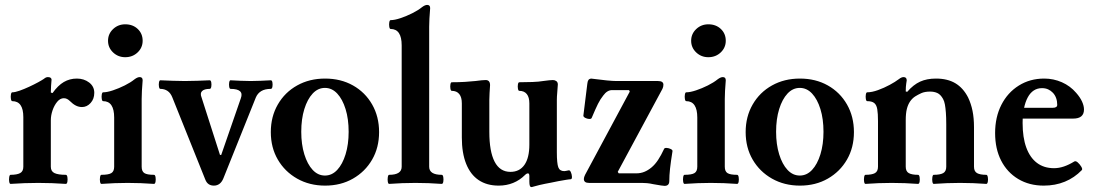

<svg xmlns="http://www.w3.org/2000/svg" viewBox="-20 -745 4462 782"><path d="M23 4Q19 4 17.5 -5Q16 -14 17.5 -23.5Q19 -33 23 -33Q49 -33 62 -40Q75 -47 75 -66V-268Q75 -333 30 -333Q26 -333 24.5 -342Q23 -351 24.5 -360Q26 -369 30 -369Q41 -369 59.5 -375.5Q78 -382 98.5 -391.5Q119 -401 135.5 -410Q152 -419 159 -424Q167 -431 175 -431Q189 -431 190 -421Q189 -408 188 -395Q187 -382 187 -368L194 -366Q216 -397 240 -411Q264 -425 293 -425Q322 -425 343 -409Q364 -393 364 -367Q364 -342 349 -325.5Q334 -309 314 -309Q301 -309 289 -315Q277 -321 264 -334Q259 -339 253 -342Q247 -345 240 -345Q225 -345 213 -330.5Q201 -316 194 -295.5Q187 -275 187 -255V-66Q187 -47 202 -40Q217 -33 248 -33Q253 -33 254.5 -23.5Q256 -14 254.5 -5Q253 4 248 4Q220 2 192 1Q164 0 136 0Q108 0 80 1Q52 2 23 4Z M393 4Q389 4 387.5 -5Q386 -14 387.5 -23.5Q389 -33 393 -33Q422 -33 433.5 -40Q445 -47 445 -66V-266Q445 -333 400 -333Q396 -333 394.5 -342Q393 -351 394.5 -360Q396 -369 400 -369Q416 -369 440 -377Q464 -385 488 -397Q512 -409 528 -422Q540 -431 549 -431Q561 -431 561 -418Q559 -391 558 -375Q557 -359 557 -342V-66Q557 -47 568 -40Q579 -33 607 -33Q612 -33 613.5 -23.5Q615 -14 613.5 -5Q612 4 607 4Q580 2 553.5 1Q527 0 500 0Q474 0 447.5 1Q421 2 393 4ZM490 -512Q461 -512 440.5 -531.5Q420 -551 420 -579Q420 -607 440.5 -626.5Q461 -646 490 -646Q521 -646 541 -627Q561 -608 561 -579Q561 -551 540.5 -531.5Q520 -512 490 -512Z M851 11Q838.6 11 829.8 5Q821 -1 816 -14L682 -348Q675 -366 662.5 -374.5Q650 -383 633 -383Q629 -383 627.5 -391.8Q626 -400.5 627.5 -409.2Q629 -418 633 -418Q659 -417 683.5 -416Q708 -415 733 -415Q759.1 -415 784.1 -416Q809 -417 834 -418Q839 -418 840.5 -409.3Q842 -400.7 840.5 -391.8Q839 -383 834 -383Q812 -383 803 -374Q794 -365.1 801 -348L876 -114H881L961 -345Q975 -383 918.8 -383Q915 -383 913.5 -391.8Q912 -400.5 913.5 -409.2Q915 -418 919 -418Q938.7 -417 959.6 -416Q980.5 -415 1001.5 -415Q1021.2 -415 1042.1 -416Q1063 -417 1083 -418Q1088 -418 1089.5 -409.3Q1091 -400.7 1089.5 -391.8Q1088 -383 1083 -383Q1059.2 -383 1044.2 -374Q1029.2 -365 1022 -348L890 -19Q878 11 851 11Z M1304.2 11Q1240.5 11 1190.2 -17.5Q1140 -46 1111.5 -95Q1083 -144 1083 -207Q1083 -270 1111.6 -319.5Q1140.1 -369 1190.3 -397Q1240.4 -425 1304 -425Q1368 -425 1417.7 -397Q1467.4 -369 1495.7 -319.5Q1524 -270 1524 -207Q1524 -144 1495.7 -95Q1467.4 -46 1417.7 -17.5Q1368 11 1304.2 11ZM1303.5 -30Q1332 -30 1353.5 -53Q1375 -76 1387.5 -116.5Q1400 -157 1400 -208.2Q1400 -260.4 1387.5 -300.7Q1375 -341 1353.5 -364Q1331.9 -387 1303.5 -387Q1275 -387 1253.5 -364Q1232 -341 1219.5 -300.7Q1207 -260.4 1207 -208.2Q1207 -157 1219.5 -116.5Q1232 -76 1253.5 -53Q1275 -30 1303.5 -30Z M1565 4Q1561 4 1559.5 -4.9Q1558 -13.8 1559.5 -23.4Q1561 -33 1565 -33Q1616 -33 1616 -66V-560Q1616 -627 1571 -627Q1567 -627 1565.5 -636Q1564 -645 1565.5 -654Q1567 -663 1571 -663Q1587 -663 1611 -671Q1635 -679 1659 -691Q1683 -703 1699 -716Q1711 -725 1720 -725Q1732 -725 1732 -712Q1730 -685 1729 -669.1Q1728 -653.2 1728 -636.3V-66Q1728 -33 1779 -33Q1784 -33 1785.5 -23.4Q1787 -13.8 1785.5 -4.9Q1784 4 1779 4Q1752.3 2 1725.7 1Q1699 0 1672 0Q1645 0 1618.5 1Q1592 2 1565 4Z M2144 17Q2140 17 2138 11.5Q2136 6 2136 -5V-28Q2136 -39 2130 -39Q2128 -39 2125 -37.5Q2122 -36 2118 -32Q2097 -11 2070 0Q2043 11 2011 11Q1963 11 1929.5 -11.5Q1896 -34 1878.5 -78Q1861 -122 1861 -185V-324Q1861 -349 1850.5 -362Q1840 -375 1820 -375Q1816 -375 1814.5 -384Q1813 -393 1814.5 -401.5Q1816 -410 1820 -410Q1848 -410 1873.5 -411.5Q1899 -413 1916 -415Q1933 -417 1941.5 -418Q1950 -419 1958 -419Q1976 -419 1976 -398Q1975 -382 1974 -366.5Q1973 -351 1973 -338V-208Q1973 -128 1994.5 -86.5Q2016 -45 2059 -45Q2096 -45 2116 -73.5Q2136 -102 2136 -156V-324Q2136 -349 2125.5 -362Q2115 -375 2095 -375Q2091 -375 2089.5 -384Q2088 -393 2089.5 -401.5Q2091 -410 2095 -410Q2122 -410 2148.5 -411Q2175 -412 2192 -415Q2209 -417 2216.5 -418Q2224 -419 2232 -419Q2240 -419 2246 -414.5Q2252 -410 2252 -401Q2251 -383 2249.5 -367Q2248 -351 2248 -338V-125Q2248 -79 2254 -63.5Q2260 -48 2278 -48Q2281 -48 2285.5 -49Q2290 -50 2295 -51Q2301 -53 2305 -44Q2309 -35 2309.5 -25.5Q2310 -16 2305 -15Q2300 -15 2285 -12.5Q2270 -10 2253.5 -7Q2237 -4 2224 -1Q2212 1 2200.5 3.5Q2189 6 2177.5 8.5Q2166 11 2153 15Q2147 17 2144 17Z M2687 12Q2684 12 2672.5 10.5Q2661 9 2640 5Q2627 2 2615.5 1Q2604 0 2595 0H2379Q2358 0 2358 -16Q2358 -23 2363 -33L2545 -372L2542 -378H2473Q2453 -378 2437 -356Q2425 -341 2415.5 -322Q2406 -303 2390 -265Q2388 -260 2379.5 -260.5Q2371 -261 2363.5 -265Q2356 -269 2356 -274L2372 -403Q2373 -414 2376.5 -419Q2380 -424 2387 -425Q2425 -420 2451 -417.5Q2477 -415 2490 -415H2660Q2682 -415 2682 -400Q2682 -391 2678 -383L2496 -45L2500 -39H2572Q2589 -39 2604 -45Q2619 -51 2633.5 -63Q2648 -75 2660.5 -94Q2673 -113 2685 -139Q2687 -143 2695.5 -142.5Q2704 -142 2712 -138Q2720 -134 2719 -129Q2712 -86 2709 -58Q2706 -30 2706 -8Q2706 12 2687 12Z M2768 4Q2764 4 2762.5 -5Q2761 -14 2762.5 -23.5Q2764 -33 2768 -33Q2797 -33 2808.5 -40Q2820 -47 2820 -66V-266Q2820 -333 2775 -333Q2771 -333 2769.5 -342Q2768 -351 2769.5 -360Q2771 -369 2775 -369Q2791 -369 2815 -377Q2839 -385 2863 -397Q2887 -409 2903 -422Q2915 -431 2924 -431Q2936 -431 2936 -418Q2934 -391 2933 -375Q2932 -359 2932 -342V-66Q2932 -47 2943 -40Q2954 -33 2982 -33Q2987 -33 2988.5 -23.5Q2990 -14 2988.5 -5Q2987 4 2982 4Q2955 2 2928.5 1Q2902 0 2875 0Q2849 0 2822.5 1Q2796 2 2768 4ZM2865 -512Q2836 -512 2815.5 -531.5Q2795 -551 2795 -579Q2795 -607 2815.5 -626.5Q2836 -646 2865 -646Q2896 -646 2916 -627Q2936 -608 2936 -579Q2936 -551 2915.5 -531.5Q2895 -512 2865 -512Z M3238.2 11Q3174.5 11 3124.2 -17.5Q3074 -46 3045.5 -95Q3017 -144 3017 -207Q3017 -270 3045.6 -319.5Q3074.1 -369 3124.3 -397Q3174.4 -425 3238 -425Q3302 -425 3351.7 -397Q3401.4 -369 3429.7 -319.5Q3458 -270 3458 -207Q3458 -144 3429.7 -95Q3401.4 -46 3351.7 -17.5Q3302 11 3238.2 11ZM3237.5 -30Q3266 -30 3287.5 -53Q3309 -76 3321.5 -116.5Q3334 -157 3334 -208.2Q3334 -260.4 3321.5 -300.7Q3309 -341 3287.5 -364Q3265.9 -387 3237.5 -387Q3209 -387 3187.5 -364Q3166 -341 3153.5 -300.7Q3141 -260.4 3141 -208.2Q3141 -157 3153.5 -116.5Q3166 -76 3187.5 -53Q3209 -30 3237.5 -30Z M3505 4Q3501 4 3499.5 -4.9Q3498 -13.8 3499.5 -23.4Q3501 -33 3505 -33Q3530.9 -33 3543.5 -39.9Q3556 -46.9 3556 -66V-252Q3556 -282.8 3553 -300.4Q3550 -318 3540.5 -325.5Q3531 -333 3512 -333Q3508 -333 3506.5 -342Q3505 -351 3506.5 -360Q3508 -369 3512 -369Q3531 -369 3556 -378Q3581 -387 3604 -399.5Q3627 -412 3640 -422Q3646.7 -427.2 3651.4 -429.1Q3656 -431 3660 -431Q3673 -431 3673 -417.7Q3672 -411 3671 -404.4Q3670 -397.9 3669.5 -390.4Q3669 -383 3669 -372.5L3675 -371Q3700 -400 3727.5 -412.5Q3755 -425 3792 -425Q3839 -425 3871 -406Q3903 -387 3923 -348Q3935 -323 3941 -293.5Q3947 -264 3947 -227V-66Q3947 -46.9 3959.5 -39.9Q3972 -33 3997 -33Q4001.6 -33 4003.3 -23.5Q4005 -14 4003.3 -5Q4001.7 4 3997.2 4Q3970.5 2 3943.7 1Q3917 0 3890 0Q3863.3 0 3836.7 1Q3810 2 3783 4Q3779 4 3777.5 -5.1Q3776 -14.2 3777.5 -23.6Q3779 -33 3783 -33Q3808.9 -33 3821.5 -39.9Q3834 -46.9 3834 -66V-173Q3834 -211 3834 -238.5Q3834 -266 3832.5 -286Q3831 -306 3828.5 -319.5Q3826 -333 3821 -342Q3811 -360 3798 -366Q3785 -372 3768 -372Q3746.4 -372 3732.2 -365.5Q3718 -359 3707 -352Q3695 -344 3686.5 -331.5Q3678 -319 3673.5 -301.1Q3669 -283.2 3669 -255V-66Q3669 -46.9 3681.5 -39.9Q3694 -33 3719 -33Q3724 -33 3725.5 -23.4Q3727 -13.8 3725.5 -4.9Q3724 4 3719 4Q3692.3 2 3665.7 1Q3639 0 3612 0Q3585 0 3558.5 1Q3532 2 3505 4Z M4231 11Q4172 11 4127 -16Q4082 -43 4057.5 -91Q4033 -139 4033 -203Q4033 -268 4058.5 -318Q4084 -368 4129.5 -396.5Q4175 -425 4233 -425Q4271 -425 4305 -410Q4339 -395 4363 -367Q4379 -349 4387 -331.5Q4395 -314 4395 -299Q4395 -262 4351 -262H4110V-306H4268Q4286 -306 4286 -318Q4286 -333 4281.5 -345.5Q4277 -358 4268.5 -367Q4260 -376 4249 -381Q4238 -386 4224 -386Q4205 -386 4190.5 -376.5Q4176 -367 4166 -348.5Q4156 -330 4150.5 -303.5Q4145 -277 4145 -244Q4145 -185 4160 -144Q4175 -103 4203.5 -81.5Q4232 -60 4273 -60Q4293 -60 4313.5 -67Q4334 -74 4355 -87Q4361 -91 4369.5 -83.5Q4378 -76 4384 -66Q4390 -56 4386 -52Q4356 -21 4317 -5Q4278 11 4231 11Z"/></svg>

Font: Junicode VF
Style: Regular
Weight: 400
Designer: Peter S. Baker
Version: Version 2.213